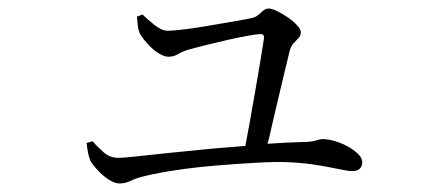

<svg xmlns="http://www.w3.org/2000/svg" viewBox="-20 -475 1040 450"><path d="M571 -433Q580 -435 586 -440.5Q592 -446 597.5 -450.5Q603 -455 610 -455Q617 -455 629.5 -449Q642 -443 655 -434Q668 -425 676.5 -415.5Q685 -406 685 -400Q685 -391 679.5 -385.5Q674 -380 668 -373.5Q662 -367 659 -356Q655 -340 648 -310.5Q641 -281 632.5 -245.5Q624 -210 616 -175Q612 -155 607 -138Q648 -141 684 -142Q709 -142 719.5 -145.5Q730 -149 737 -149Q748 -149 764 -144.5Q780 -140 794.5 -132Q809 -124 819 -114.5Q829 -105 829 -95Q829 -85 823 -79.5Q817 -74 806 -74Q796 -74 775 -78.5Q754 -83 724 -88Q694 -93 654 -95Q623 -96 579 -93.5Q535 -91 486.5 -87Q438 -83 394.5 -76.5Q351 -70 322 -63Q300 -58 287 -51.5Q274 -45 260 -45Q249 -45 235 -54Q221 -63 209.5 -75.5Q198 -88 193 -96Q186 -110 183 -140L197 -144Q209 -130 223.5 -117.5Q238 -105 258 -105Q268 -105 300.5 -108.5Q333 -112 380 -117Q427 -122 481 -127Q518 -130 555 -133Q559 -155 564 -181Q571 -221 578 -260.5Q585 -300 590.5 -333.5Q596 -367 599 -387Q599 -391 597 -393Q596 -395 591 -395Q582 -395 560 -391Q538 -387 511.5 -381Q485 -375 461 -369Q437 -363 423 -359Q409 -355 398 -348.5Q387 -342 375 -342Q365 -342 352 -350Q339 -358 327.5 -370.5Q316 -383 309 -394Q304 -404 303 -415Q302 -426 301 -436L314 -441Q325 -430 342 -416.5Q359 -403 373 -403Q387 -403 414.5 -406.5Q442 -410 473.5 -415.5Q505 -421 532 -425.5Q559 -430 571 -433Z"/></svg>

Font: Early Summer Mincho Light
Style: Regular
Weight: 300
Designer: GuiWonder
Version: Version 1.002